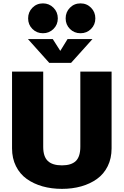

<svg xmlns="http://www.w3.org/2000/svg" viewBox="-20 -1134 750 1164"><path d="M240.5 -932.5Q202.5 -932.5 176.5 -958.5Q150.5 -984.5 150.5 -1022.5Q150.5 -1061 176.5 -1087.2Q202.5 -1113.5 240.5 -1113.5Q278 -1113.5 304.2 -1087.2Q330.5 -1061 330.5 -1022.5Q330.5 -984.5 304.2 -958.5Q278 -932.5 240.5 -932.5ZM378 -1022.5Q378 -1061 404 -1087.2Q430 -1113.5 468 -1113.5Q506 -1113.5 532 -1087.2Q558 -1061 558 -1022.5Q558 -984.5 532 -958.5Q506 -932.5 468 -932.5Q430 -932.5 404 -958.5Q378 -984.5 378 -1022.5ZM540.5 -897 411 -753H278.5L149.5 -897H300L345.5 -825.5L389.5 -897ZM53 -234.5V-700H242V-243.5Q242 -184.5 270 -158Q298 -131.5 355.5 -131.5Q412.5 -131.5 439.8 -158Q467 -184.5 467 -245V-700H656.5V-234.5Q656.5 -174 633 -126.5Q609.5 -79 568 -49.2Q526.5 -19.5 472.5 -4.2Q418.5 11 355.5 11Q292.5 11 238.2 -4.2Q184 -19.5 142.2 -49.2Q100.5 -79 76.8 -126.5Q53 -174 53 -234.5Z"/></svg>

Font: League Mono ExtraBold
Style: Regular
Weight: 800
Width: 6
Designer: Tyler Finck
Foundry: The League of Moveable Type / Tyler Finck
Version: Version 2.210